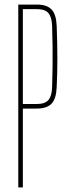

<svg xmlns="http://www.w3.org/2000/svg" viewBox="-20 -820 298 840"><path d="M60 0V-800H142Q185.5 -800 205.8 -778.2Q226 -756.5 228 -707Q231 -626 231 -563.5Q231 -501 228 -438Q226 -388.5 205.8 -366.8Q185.5 -345 141 -345H80V0ZM80 -365H141Q176.5 -365 191.5 -382Q206.5 -399 208 -438Q209.5 -486 210 -529.2Q210.5 -572.5 210 -615.8Q209.5 -659 208 -707Q206.5 -746 191.5 -763Q176.5 -780 142 -780H80Z"/></svg>

Font: Big Shoulders Display SC Thin
Style: Regular
Weight: 100
Designer: Patric King
Foundry: XO Type Co
Version: Version 2.002